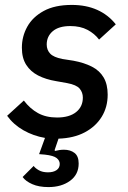

<svg xmlns="http://www.w3.org/2000/svg" viewBox="-20 -552 522 781"><path d="M177 209Q138 209 111 197Q84 185 72 168L117 123Q123 132 138 140.5Q153 149 175 149Q197 149 210 140Q223 131 223 115Q223 101 210.5 91Q198 81 163 77L139 75L163 9Q116 1 75.5 -22Q35 -45 9 -81L77 -143Q102 -110 134.5 -92Q167 -74 212 -74Q262 -74 289.5 -96Q317 -118 317 -155Q317 -176 304 -191.5Q291 -207 253 -214L208 -222Q166 -229 135 -245Q104 -261 86.5 -288.5Q69 -316 69 -358Q69 -404 91 -443.5Q113 -483 158 -507.5Q203 -532 272 -532Q330 -532 375 -512Q420 -492 451 -453L383 -391Q365 -415 336 -430.5Q307 -446 266 -446Q219 -446 194.5 -425Q170 -404 170 -371Q170 -349 184 -334Q198 -319 234 -312L279 -305Q322 -297 353.5 -281Q385 -265 401.5 -237Q418 -209 418 -167Q418 -116 393.5 -76.5Q369 -37 324.5 -13.5Q280 10 218 12L202 59L204 62Q212 60 221 58.5Q230 57 240 57Q266 57 283 70Q300 83 300 113Q300 158 265 183.5Q230 209 177 209Z"/></svg>

Font: IBM Plex Sans Medium
Style: Italic
Weight: 500
Italic angle: -11.31°
Designer: Mike Abbink, Paul van der Laan, Pieter van Rosmalen
Foundry: Bold Monday
Version: Version 3.201